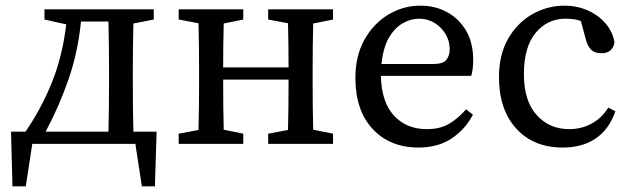

<svg xmlns="http://www.w3.org/2000/svg" viewBox="-20 -508 2228 678"><path d="M365 -265Q365 -300 364.5 -347Q364 -394 363 -432H266Q255 -322 221 -225Q187 -128 141 -43H363Q364 -81 364.5 -127.5Q365 -174 365 -210ZM137 -439V-475H523V-439L451 -425Q450 -388 449.5 -343.5Q449 -299 449 -265V-210Q449 -174 449.5 -127.5Q450 -81 451 -43H533L527 150H481L458 0H94L71 150H24L19 -43H70Q125 -123 162.5 -215Q200 -307 214 -422Z M927 -439V-475H1156V-439L1086 -425Q1085 -388 1084.5 -343.5Q1084 -299 1084 -265V-210Q1084 -176 1084.5 -132Q1085 -88 1086 -50L1156 -36V0H927V-36L997 -49Q998 -86 998.5 -133.5Q999 -181 999 -227H768Q768 -181 768.5 -134Q769 -87 770 -50L839 -36V0H611V-36L681 -49Q682 -87 682.5 -131.5Q683 -176 683 -210V-265Q683 -299 682.5 -344Q682 -389 681 -426L611 -439V-475H839V-439L770 -425Q769 -389 768.5 -346.5Q768 -304 768 -270H999Q999 -305 998.5 -347.5Q998 -390 997 -426Z M1459 -442Q1431 -442 1402.5 -426Q1374 -410 1353.5 -375Q1333 -340 1327 -282H1509Q1545 -282 1556.5 -297Q1568 -312 1568 -334Q1568 -363 1553.5 -387.5Q1539 -412 1514.5 -427Q1490 -442 1459 -442ZM1458 13Q1357 13 1296 -52.5Q1235 -118 1235 -233Q1235 -310 1266.5 -367Q1298 -424 1350.5 -456Q1403 -488 1465 -488Q1517 -488 1559 -465Q1601 -442 1626 -399.5Q1651 -357 1651 -296Q1651 -279 1649 -264.5Q1647 -250 1644 -240H1325Q1327 -148 1371 -100Q1415 -52 1487 -52Q1535 -52 1567 -71.5Q1599 -91 1626 -122L1650 -103Q1622 -50 1574 -18.5Q1526 13 1458 13Z M1967 13Q1864 13 1803 -54Q1742 -121 1742 -236Q1742 -315 1774.5 -371.5Q1807 -428 1860 -458Q1913 -488 1973 -488Q2018 -488 2056 -471Q2094 -454 2119 -424.5Q2144 -395 2150 -358Q2143 -320 2104 -320Q2079 -320 2066.5 -333.5Q2054 -347 2049 -368L2031 -434Q2017 -439 2003.5 -440.5Q1990 -442 1977 -442Q1913 -442 1871.5 -392Q1830 -342 1830 -246Q1830 -152 1875 -102Q1920 -52 1990 -52Q2033 -52 2069 -71.5Q2105 -91 2128 -128L2153 -115Q2132 -53 2085 -20Q2038 13 1967 13Z"/></svg>

Font: Source Serif Pro
Style: Regular
Weight: 400
Designer: Frank Grießhammer
Foundry: Adobe Systems Incorporated
Version: Version 3.001;hotconv 1.0.111;makeotfexe 2.5.65597